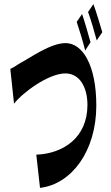

<svg xmlns="http://www.w3.org/2000/svg" viewBox="-20 -883 540 931"><path d="M30 -549 48 -380C88 -433 215 -527 297 -527C365 -527 404 -462 404 -374C404 -216 287 -138 156 -133L174 28C328 10 447 -152 447 -371C447 -566 381 -674 298 -674C225 -674 127 -603 85 -581C66 -571 48 -556 30 -549ZM352 -777C365 -738 383 -679 393 -638L419 -678C409 -713 391 -778 378 -815ZM407 -825C421 -787 438 -728 449 -687L476 -727C466 -761 447 -825 433 -863Z"/></svg>

Font: 寒蝉无机体 CompactMedium
Style: Regular
Weight: 500
Width: 3
Designer: ChillTanhei {Warren2060}; 
Source Han Sans {Ryoko NISHIZUKA 西塚涼子 (kana, bopomofo & ideographs); Paul D. Hunt (Latin, Gre
Foundry: ChillType&Adobe
Version: Version 1.000;Glyphs 3.1.1 (3135)